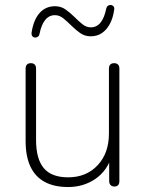

<svg xmlns="http://www.w3.org/2000/svg" viewBox="-20 -744 585 772"><path d="M254 8Q197 8 159 -13Q121 -34 102 -75Q83 -116 83 -177V-468Q83 -479 88.5 -484.5Q94 -490 104 -490Q114 -490 119.5 -484.5Q125 -479 125 -468V-181Q125 -105 156 -68Q187 -31 254 -31Q327 -31 372.5 -79.5Q418 -128 418 -207V-468Q418 -479 423.5 -484.5Q429 -490 439 -490Q449 -490 454.5 -484.5Q460 -479 460 -468V-16Q460 6 440 6Q430 6 424.5 0Q419 -6 419 -16V-121H431Q412 -58 364 -25Q316 8 254 8ZM122 -593Q115 -593 110.5 -598Q106 -603 107 -613Q111 -639 119 -658.5Q127 -678 139 -691.5Q151 -705 166.5 -712Q182 -719 201 -719Q225 -719 243.5 -706Q262 -693 278.5 -676.5Q295 -660 311 -647Q327 -634 345 -634Q369 -634 384.5 -653.5Q400 -673 407 -709Q409 -717 413.5 -720.5Q418 -724 424 -724Q431 -724 436 -719Q441 -714 439 -704Q434 -670 421 -646.5Q408 -623 389 -610.5Q370 -598 345 -598Q321 -598 302.5 -611Q284 -624 267.5 -640.5Q251 -657 235 -670Q219 -683 201 -683Q177 -683 161.5 -663.5Q146 -644 139 -608Q138 -601 133 -597Q128 -593 122 -593Z"/></svg>

Font: Nunito ExtraLight
Style: Regular
Weight: 200
Designer: Vernon Adams
Foundry: Vernon Adams
Version: Version 3.602